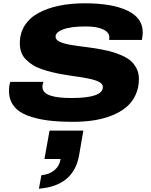

<svg xmlns="http://www.w3.org/2000/svg" viewBox="-20 -720 907 1154"><path d="M419.9 12.2Q333 12.2 266.8 3.7Q200.7 -4.9 146.2 -25.1Q91.8 -45.4 63 -82.8Q34.2 -120.1 34.2 -173.8Q34.2 -208 42 -228H241.2Q234.9 -213.9 234.9 -199.2Q234.9 -180.2 247.1 -166.7Q259.3 -153.3 283 -145.5Q306.6 -137.7 337.6 -134.3Q368.7 -130.9 410.2 -130.9Q598.1 -130.9 598.1 -196.8Q598.1 -207.5 591.1 -215.8Q584 -224.1 569.6 -230.5Q555.2 -236.8 538.6 -241.5Q522 -246.1 497.8 -250.5Q473.6 -254.9 452.4 -258.1Q431.2 -261.2 401.9 -265.6Q372.6 -270 351.1 -273.9Q315.9 -280.3 288.6 -287.1Q261.2 -293.9 230.5 -304.4Q199.7 -314.9 177.7 -328.9Q155.8 -342.8 137 -361.1Q118.2 -379.4 108.6 -404.5Q99.1 -429.7 99.1 -460Q99.1 -520.5 128.9 -567.1Q158.7 -613.8 212.4 -642.6Q266.1 -671.4 336.2 -685.8Q406.2 -700.2 490.2 -700.2Q653.8 -700.2 745.8 -656.2Q837.9 -612.3 837.9 -525.9Q837.9 -509.8 833 -480H636.2Q637.2 -488.8 637.2 -496.1Q637.2 -525.4 600.1 -543.2Q563 -561 496.1 -561Q406.2 -561 360.1 -543.7Q314 -526.4 314 -500Q314 -490.2 320.6 -482.2Q327.1 -474.1 340.8 -468.3Q354.5 -462.4 369.6 -458Q384.8 -453.6 408.7 -449.7Q432.6 -445.8 452.6 -443.1Q472.7 -440.4 502.9 -436.5Q533.2 -432.6 554.2 -429.2Q597.7 -421.9 630.9 -414.1Q664.1 -406.2 700.7 -391.6Q737.3 -377 760.7 -358.4Q784.2 -339.8 799.6 -311Q814.9 -282.2 814.9 -246.1Q814.9 -191.9 794.2 -147.9Q773.4 -104 737.3 -74.5Q701.2 -44.9 650.6 -25.1Q600.1 -5.4 542.7 3.4Q485.4 12.2 419.9 12.2ZM213.9 414.1 229 333Q276.4 328.6 307.1 303Q337.9 277.3 344.2 235.8H247.1L277.8 64.9H481L455.1 214.8Q422.4 397.5 213.9 414.1Z"/></svg>

Font: Archivo Expanded ExtraBold
Style: Italic
Weight: 800
Width: 7
Italic angle: -10°
Designer: Hector Gatti
Foundry: Omnibus-Type
Version: Version 2.001